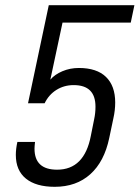

<svg xmlns="http://www.w3.org/2000/svg" viewBox="-20 -710 538 740"><path d="M41 -113Q41 -136 47 -163H115Q113 -145 113 -137Q113 -56 200 -56Q305 -56 330 -186L343 -251Q348 -274 348 -299Q348 -382 264 -382Q227 -382 197.5 -363.5Q168 -345 152 -312H88L168 -690H498L484 -623H221L174 -403Q191 -423 220.5 -435.5Q250 -448 284 -448Q353 -448 388.5 -413.5Q424 -379 424 -315Q424 -285 417 -254L401 -178Q382 -87 328 -38.5Q274 10 191 10Q119 10 80 -21.5Q41 -53 41 -113Z"/></svg>

Font: D-DIN
Style: DIN-Italic
Weight: 400
Italic angle: -12°
Designer: Charles Nix
Foundry: Datto Inc.
Version: Version 1.00